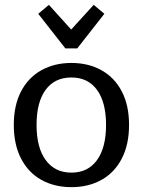

<svg xmlns="http://www.w3.org/2000/svg" viewBox="-20 -760 590 793"><path d="M299 -560H250L138 -703L182 -740L274 -638L367 -740L411 -703ZM37 -244Q37 -325 67 -382.5Q97 -440 151 -470Q205 -500 275 -500Q345 -500 399 -470Q453 -440 483 -382.5Q513 -325 513 -244Q513 -163 483 -105Q453 -47 399 -17Q345 13 275 13Q205 13 151 -17Q97 -47 67 -105Q37 -163 37 -244ZM418 -244Q418 -338 380.5 -389Q343 -440 275 -440Q206 -440 168.5 -389Q131 -338 131 -244Q131 -150 169 -98.5Q207 -47 275 -47Q343 -47 380.5 -98.5Q418 -150 418 -244Z"/></svg>

Font: Maitree Medium
Style: Regular
Weight: 500
Designer: CadsonDemak Team
Foundry: CadsonDemak
Version: Version 1.010